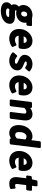

<svg xmlns="http://www.w3.org/2000/svg" viewBox="1809 -2580 1013 4671"><g transform="rotate(90 2315.5 -244.5)"><path d="M184 72C185 60 191 48 208 34C226 37 245 39 268 39H335C392 39 396 48 394 63C392 82 355 117 280 117C203 117 182 92 184 72ZM36 89C23 198 127 242 246 242C411 242 544 162 558 44C571 -61 492 -102 371 -102H284C226 -102 230 -114 231 -122C232 -132 234 -135 239 -140C258 -134 279 -131 298 -131C411 -131 518 -198 533 -323C536 -344 534 -362 529 -381H577C588 -381 603 -391 605 -406L615 -491C616 -502 608 -516 593 -516H421C401 -523 375 -528 347 -528C234 -528 119 -457 103 -327C96 -272 114 -227 140 -196C115 -174 91 -141 86 -102C82 -68 90 -40 106 -19C68 10 41 46 36 89ZM313 -253C280 -253 255 -275 261 -327C267 -377 297 -399 331 -399C364 -399 388 -377 382 -327C376 -275 345 -253 313 -253Z M687 -245C666 -70 770 37 919 37C987 37 1054 13 1108 -20C1119 -27 1125 -42 1120 -53L1090 -125C1084 -140 1068 -141 1056 -134C1020 -113 989 -102 952 -102C893 -102 856 -132 847 -191H1129C1139 -191 1152 -199 1156 -210C1162 -225 1166 -246 1169 -270C1187 -416 1122 -528 973 -528C843 -528 708 -417 687 -245ZM862 -314C883 -365 921 -389 959 -389C1004 -389 1023 -367 1023 -314Z M1260 -71C1252 -61 1251 -46 1261 -37C1308 6 1379 37 1453 37C1587 37 1679 -40 1691 -140C1705 -250 1618 -287 1555 -312C1497 -334 1473 -347 1475 -362C1477 -376 1485 -391 1526 -391C1557 -391 1585 -378 1614 -354C1623 -347 1640 -348 1650 -359L1711 -429C1719 -439 1721 -455 1711 -464C1672 -497 1616 -528 1541 -528C1422 -528 1328 -459 1315 -356C1303 -256 1388 -214 1449 -190C1505 -167 1533 -151 1531 -134C1529 -117 1519 -100 1474 -100C1432 -100 1397 -118 1359 -150C1348 -159 1332 -156 1323 -145Z M1818 -245C1797 -70 1901 37 2050 37C2118 37 2185 13 2239 -20C2250 -27 2256 -42 2251 -53L2221 -125C2215 -140 2199 -141 2187 -134C2151 -113 2120 -102 2083 -102C2024 -102 1987 -132 1978 -191H2260C2270 -191 2283 -199 2287 -210C2293 -225 2297 -246 2300 -270C2318 -416 2253 -528 2104 -528C1974 -528 1839 -417 1818 -245ZM1993 -314C2014 -365 2052 -389 2090 -389C2135 -389 2154 -367 2154 -314Z M2400 0C2399 11 2407 25 2422 25H2537C2548 25 2563 15 2565 0L2606 -332C2645 -366 2668 -379 2699 -379C2736 -379 2749 -369 2740 -293L2704 0C2703 11 2711 25 2726 25H2841C2852 25 2867 15 2869 0L2907 -308C2923 -438 2881 -528 2758 -528C2699 -528 2649 -504 2605 -472V-494C2605 -505 2596 -516 2583 -516H2488C2477 -516 2462 -506 2460 -491Z M3026 -245C3005 -75 3078 37 3218 37C3265 37 3310 18 3349 -8V4C3349 16 3359 25 3371 25H3466C3477 25 3492 15 3494 0L3581 -706C3582 -717 3574 -731 3559 -731H3444C3433 -731 3418 -721 3416 -706L3394 -528V-527L3392 -501C3367 -517 3334 -528 3294 -528C3170 -528 3047 -415 3026 -245ZM3195 -246C3207 -342 3257 -383 3301 -383C3326 -383 3349 -376 3373 -355L3347 -148C3316 -119 3292 -108 3264 -108C3212 -108 3183 -145 3195 -246Z M3655 -245C3634 -70 3738 37 3887 37C3955 37 4022 13 4076 -20C4087 -27 4093 -42 4088 -53L4058 -125C4052 -140 4036 -141 4024 -134C3988 -113 3957 -102 3920 -102C3861 -102 3824 -132 3815 -191H4097C4107 -191 4120 -199 4124 -210C4130 -225 4134 -246 4137 -270C4155 -416 4090 -528 3941 -528C3811 -528 3676 -417 3655 -245ZM3830 -314C3851 -365 3889 -389 3927 -389C3972 -389 3991 -367 3991 -314Z M4291 -166C4277 -53 4317 37 4447 37C4490 37 4529 27 4558 18C4570 14 4579 1 4578 -12L4568 -97C4565 -123 4543 -117 4536 -114C4525 -109 4506 -105 4494 -105C4463 -105 4451 -115 4457 -166L4483 -375H4583C4594 -375 4609 -385 4611 -400L4622 -491C4623 -502 4615 -516 4600 -516H4500L4514 -625C4515 -636 4507 -650 4492 -650H4396C4384 -650 4371 -641 4368 -628L4343 -515L4287 -511C4275 -510 4263 -500 4261 -486L4250 -400C4249 -389 4257 -375 4272 -375H4317Z"/></g></svg>

Font: Falling Sky
Style: BlkObl
Weight: 900
Designer: Paul D. Hunt
Foundry: Adobe Systems Incorporated
Version: Version 1.02